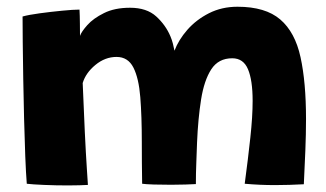

<svg xmlns="http://www.w3.org/2000/svg" viewBox="-20 -542 969 570"><path d="M59.5 3.5Q57 -27.5 55 -78.2Q53 -129 51.5 -189Q50 -249 49 -308.2Q48 -367.5 47.5 -416.5Q47 -465.5 47 -493Q64.5 -498 97.8 -502.5Q131 -507 164.2 -510.2Q197.5 -513.5 216 -513.5Q217 -496.5 217.2 -471.2Q217.5 -446 217.5 -435.5Q221.5 -447.5 239.2 -467.5Q257 -487.5 288.8 -503.2Q320.5 -519 366 -519Q415.5 -519 443.8 -493.2Q472 -467.5 486 -434Q490.5 -423.5 493.2 -412.8Q496 -402 498 -391.5Q510 -423.5 536.2 -453.5Q562.5 -483.5 600.5 -502.8Q638.5 -522 685 -522Q768 -522 812 -484.2Q856 -446.5 872.2 -372.2Q888.5 -298 888.5 -188.5Q888.5 -144.5 886.5 -95Q884.5 -45.5 882 5Q861.5 6 839.5 6.8Q817.5 7.5 796.5 7.5Q774 7.5 751.5 6.5Q729 5.5 706.5 3.5Q716.5 -71 723.2 -133.5Q730 -196 730 -242.5Q730 -304 716.2 -336.5Q702.5 -369 669.5 -369Q628.5 -369 607.2 -336.2Q586 -303.5 577 -246.8Q568 -190 565 -119Q564 -90 562.8 -59Q561.5 -28 561.5 4.5Q551 5 530.8 5.8Q510.5 6.5 488 6.5Q461.5 6.5 437 5.8Q412.5 5 402 3.5Q401.5 -30 401.2 -59.8Q401 -89.5 401 -121.5Q401 -197 396.5 -253.5Q392 -310 376 -341.5Q360 -373 326 -373Q292 -373 263.2 -349.2Q234.5 -325.5 225.5 -295.5Q228.5 -216 231.8 -149.8Q235 -83.5 237.8 -41.8Q240.5 0 241 7Q235.5 7.5 216 8Q196.5 8.5 182 8.5Q146 8.5 110.8 7Q75.5 5.5 59.5 3.5Z"/></svg>

Font: Grandstander ExtraBold
Style: Regular
Weight: 800
Designer: Tyler Finck
Foundry: Etcetera Type Co
Version: Version 1.200; ttfautohint (v1.8.3)